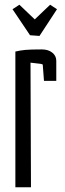

<svg xmlns="http://www.w3.org/2000/svg" viewBox="-20 -792 275 812"><path d="M45 -574Q66 -579 87.5 -581Q109 -583 157 -583Q184 -583 201 -569.5Q218 -556 218 -535V-450H166L161 -516Q161 -519 159.5 -520Q158 -521 152 -522L109 -527L111 0H45ZM107 -643 33 -753 62 -772 127 -710 192 -772 221 -753 147 -640Z"/></svg>

Font: Bahianita
Style: Regular
Weight: 400
Designer: Pablo Cosgaya & Dani Raskovsky
Foundry: Pablo Cosgaya & Dani Raskovsky
Version: Version 1.008